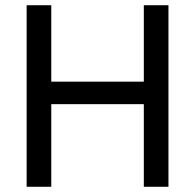

<svg xmlns="http://www.w3.org/2000/svg" viewBox="-20 -714 746 734"><path d="M81.8 0V-694H176V0ZM529.8 0V-694H624V0ZM145.5 -315.8V-401.8H552.5V-315.8Z"/></svg>

Font: Marine Company Thin
Style: Regular
Weight: 100
Designer: Rodrigo Fuenzalida
Foundry: fragTYPE
Version: Version 1.000